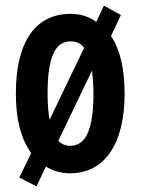

<svg xmlns="http://www.w3.org/2000/svg" viewBox="-20 -602 498 678"><path d="M420 -272C420 -356 405 -426 372 -475L407 -549L347 -582L320 -525C293 -544 264 -553 229 -553C105 -553 36 -454 36 -272C36 -184 52 -116 90 -61L48 25L109 56L142 -14C166 1 194 10 227 10C350 10 420 -94 420 -272ZM148 -271C148 -398 174 -456 229 -456C249 -456 266 -449 277 -433L155 -179C151 -202 148 -233 148 -271ZM310 -272C310 -147 284 -87 228 -87C212 -87 197 -93 186 -105L305 -353C307 -331 310 -305 310 -272Z"/></svg>

Font: Noto Sans Gurmukhi UI ExtraCondensed SemiBold
Style: Regular
Weight: 600
Width: 2
Designer: Jelle Bosma - Monotype Design Team
Foundry: Monotype Imaging Inc.
Version: Version 2.004